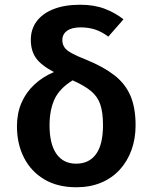

<svg xmlns="http://www.w3.org/2000/svg" viewBox="-20 -775 640 810"><path d="M318.5 -755Q377 -755 421.8 -738Q466.5 -721 501 -693.5L437 -620.5Q408 -642 380.2 -650.8Q352.5 -659.5 320.5 -659.5Q282.5 -659.5 262.8 -645Q243 -630.5 243 -606.5Q243 -588.5 251.8 -575.5Q260.5 -562.5 282.5 -550.5Q304.5 -538.5 345 -522.5Q416 -493.5 462 -458Q508 -422.5 530 -371.8Q552 -321 552 -246.5Q552 -190 534.8 -142.2Q517.5 -94.5 485 -59Q452.5 -23.5 406.2 -4.2Q360 15 302 15Q223 15 167 -18.2Q111 -51.5 81.2 -109.8Q51.5 -168 51.5 -242.5Q51.5 -297 70.5 -341Q89.5 -385 124.8 -418Q160 -451 207.5 -471Q152 -500.5 131 -531.2Q110 -562 110 -607Q110 -651.5 134.5 -684.8Q159 -718 205.8 -736.5Q252.5 -755 318.5 -755ZM286.5 -436Q231 -402 210 -356.2Q189 -310.5 189 -246.5Q189 -167.5 218 -126Q247 -84.5 301 -84.5Q356 -84.5 385.2 -124.8Q414.5 -165 414.5 -247Q414.5 -300.5 403.2 -334Q392 -367.5 364 -390.8Q336 -414 286.5 -436Z"/></svg>

Font: Fira Code Light SemiBold
Style: Regular
Weight: 600
Monospace: yes
Version: Version 5.002